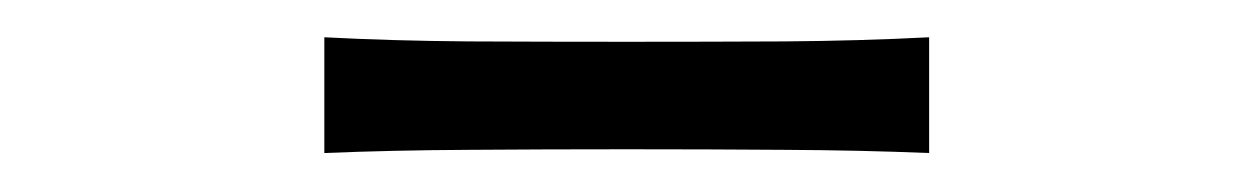

<svg xmlns="http://www.w3.org/2000/svg" viewBox="-20 -739 665 102"><path d="M152.3 -657.7V-719.2Q188.5 -717.3 228.8 -717Q269 -716.8 313 -716.8Q356.4 -716.8 396.7 -717Q437 -717.3 473.6 -719.2V-657.7Q437 -659.2 396.7 -659.4Q356.4 -659.7 313 -659.7Q269 -659.7 228.8 -659.4Q188.5 -659.2 152.3 -657.7Z"/></svg>

Font: Pinar Regular
Style: Regular
Weight: 400
Designer: Amin Abedi
Version: Version 3.000